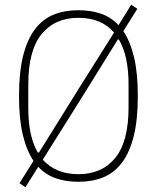

<svg xmlns="http://www.w3.org/2000/svg" viewBox="-20 -753 660 808"><path d="M310 12Q258 12 215.5 -2.5Q173 -17 141 -51L87 35L62 18L121 -76Q92 -119 76 -185.5Q60 -252 60 -349Q60 -450 77.5 -519Q95 -588 127.5 -630.5Q160 -673 206 -691.5Q252 -710 310 -710Q362 -710 404.5 -695.5Q447 -681 479 -647L532 -733L558 -716L499 -622Q528 -579 544 -512.5Q560 -446 560 -349Q560 -248 542.5 -179Q525 -110 492.5 -67.5Q460 -25 414 -6.5Q368 12 310 12ZM144 -111 312 -381 460 -616Q407 -678 310 -678Q211 -678 155 -609.5Q99 -541 99 -397V-301Q99 -238 109 -192Q119 -146 139 -111ZM160 -81Q215 -20 310 -20Q409 -20 465 -88.5Q521 -157 521 -301V-397Q521 -519 480 -587H476L312 -323Z"/></svg>

Font: IBM Plex Sans Condensed ExtraLight
Style: Regular
Weight: 200
Width: 3
Designer: Mike Abbink, Paul van der Laan, Pieter van Rosmalen
Foundry: Bold Monday
Version: Version 1.3